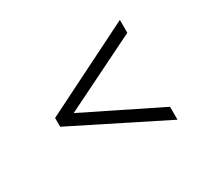

<svg xmlns="http://www.w3.org/2000/svg" viewBox="-93 -674 733 683"><g transform="rotate(-30 273.5 -332.0)"><path d="M461 -127 87 -314V-350L461 -537V-484L153 -332L461 -180Z"/></g></svg>

Font: Be Vietnam Pro ExtraLight
Style: Regular
Weight: 200
Designer: Lam Bao, Tony Le, Vietanh Nguyen
Foundry: Yellow Type Foundry
Version: Version 1.002; ttfautohint (v1.8.3)